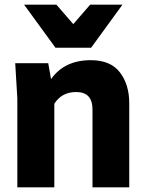

<svg xmlns="http://www.w3.org/2000/svg" viewBox="-20 -800 620 820"><path d="M532 0H375V-333Q375 -407 305 -407Q244 -407 212 -357V0H54V-380L45 -530H186L198 -462Q255 -543 368 -543Q452 -543 492 -491Q532 -439 532 -359ZM83 -780H221L293 -697L365 -780H503L369 -596H217Z"/></svg>

Font: Cooper Hewitt
Style: Bold
Weight: 711
Designer: Village Type and Design LLC
Foundry: Cooper Hewitt Smithsonian Design Museum
Version: 1.000